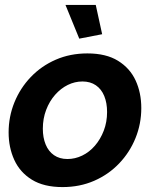

<svg xmlns="http://www.w3.org/2000/svg" viewBox="-20 -750 626 780"><path d="M234 10Q158 10 109.5 -20Q61 -50 38 -100.5Q15 -151 15 -212Q15 -276 38.5 -334Q62 -392 105 -437Q148 -482 206.5 -507.5Q265 -533 335 -533Q411 -533 459.5 -503Q508 -473 531 -423Q554 -373 554 -311Q554 -247 530.5 -189Q507 -131 464 -86Q421 -41 362.5 -15.5Q304 10 234 10ZM254 -104Q285 -104 314 -118Q343 -132 365.5 -158Q388 -184 401.5 -219Q415 -254 415 -295Q415 -332 403.5 -360Q392 -388 369.5 -403.5Q347 -419 315 -419Q284 -419 255.5 -405Q227 -391 204 -365Q181 -339 167.5 -303.5Q154 -268 154 -227Q154 -191 165.5 -163Q177 -135 199.5 -119.5Q222 -104 254 -104ZM246 -730H369L395 -611L302 -593Z"/></svg>

Font: Raleway Thin
Style: Bold Italic
Weight: 700
Italic angle: -12°
Version: Version 4.026